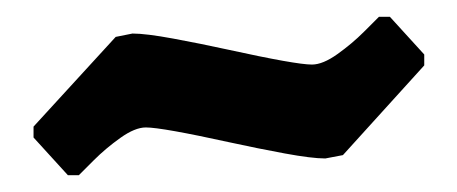

<svg xmlns="http://www.w3.org/2000/svg" viewBox="-20 -376 545 229"><path d="M20 -212V-225L118 -332L138 -336Q154 -336 186.5 -330Q219 -324 251 -317Q333 -299 352 -299Q365 -299 382.5 -311.5Q400 -324 414 -338Q428 -352 432 -356H445L486 -311V-298L389 -191L368 -187Q352 -187 319.5 -193Q287 -199 255 -206Q173 -224 154 -224Q141 -224 123.5 -211.5Q106 -199 92 -185Q78 -171 74 -167H61Z"/></svg>

Font: Alegreya SC ExtraBold
Style: Regular
Weight: 800
Designer: Juan Pablo del Peral
Foundry: Huerta Tipografica
Version: Version 2.007; ttfautohint (v1.6)